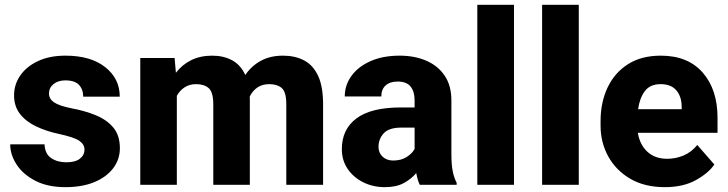

<svg xmlns="http://www.w3.org/2000/svg" viewBox="-20 -770 3033 800"><path d="M332 -147Q332 -168.5 310.5 -183.3Q289.1 -198.2 225.6 -211.9Q172.9 -223.1 130.4 -243.4Q87.9 -263.7 63.2 -295.4Q38.6 -327.1 38.6 -373Q38.6 -417.5 64 -454.8Q89.4 -492.2 137.5 -515.1Q185.5 -538.1 252.9 -538.1Q357.9 -538.1 418.5 -490.2Q479 -442.4 479 -367.2H326.7Q326.7 -397.5 309.1 -416.3Q291.5 -435.1 252.4 -435.1Q222.2 -435.1 203.1 -419.7Q184.1 -404.3 184.1 -380.4Q184.1 -357.9 205.3 -343.5Q226.6 -329.1 277.8 -318.8Q333 -308.6 378.7 -290Q424.3 -271.5 451.9 -238.8Q479.5 -206.1 479.5 -152.3Q479.5 -106 451.7 -69.1Q423.8 -32.2 373 -11.2Q322.3 9.8 252.9 9.8Q178.2 9.8 126.7 -17.1Q75.2 -43.9 48.8 -85Q22.5 -126 22.5 -168.5H165.5Q167.5 -128.4 193.4 -111.1Q219.2 -93.8 256.3 -93.8Q293.5 -93.8 312.7 -108.6Q332 -123.5 332 -147Z M796.9 -419.4Q769.5 -419.4 749.3 -406.2Q729 -393.1 716.8 -370.6V0H564.5V-528.3H707.5L712.9 -466.8Q738.8 -500.5 776.6 -519.3Q814.5 -538.1 864.3 -538.1Q911.6 -538.1 947.3 -518.8Q982.9 -499.5 1002 -457.5Q1027.3 -495.1 1066.7 -516.6Q1106 -538.1 1159.2 -538.1Q1209 -538.1 1246.6 -518.6Q1284.2 -499 1305.2 -454.6Q1326.2 -410.2 1326.2 -335V0H1172.9V-335Q1172.9 -387.2 1153.8 -403.3Q1134.8 -419.4 1102.1 -419.4Q1072.8 -419.4 1052.5 -405.5Q1032.2 -391.6 1020.5 -367.7Q1021 -360.4 1021 -352.5V0H868.7V-334Q868.7 -386.2 849.6 -402.8Q830.6 -419.4 796.9 -419.4Z M1729 0Q1719.7 -19 1714.4 -48.8Q1693.8 -24.4 1662.6 -7.3Q1631.3 9.8 1583.5 9.8Q1534.2 9.8 1493.4 -10.5Q1452.6 -30.8 1428.5 -66.4Q1404.3 -102.1 1404.3 -148.4Q1404.3 -231 1465.1 -276.6Q1525.9 -322.3 1650.4 -322.3H1707.5V-352.5Q1707.5 -388.2 1690.9 -409.2Q1674.3 -430.2 1636.7 -430.2Q1605 -430.2 1586.9 -414.1Q1568.8 -397.9 1568.8 -368.2H1416.5Q1416.5 -415.5 1444.6 -454.1Q1472.7 -492.7 1524.2 -515.4Q1575.7 -538.1 1645 -538.1Q1707 -538.1 1755.6 -517.3Q1804.2 -496.6 1832.5 -455.1Q1860.8 -413.6 1860.8 -351.6V-130.4Q1860.8 -83 1866.5 -55.7Q1872.1 -28.3 1882.8 -8.3V0ZM1618.2 -101.1Q1651.9 -101.1 1674.8 -116Q1697.8 -130.9 1707.5 -149.4V-238.3H1651.9Q1600.6 -238.3 1578.9 -214.6Q1557.1 -190.9 1557.1 -157.7Q1557.1 -133.3 1574.2 -117.2Q1591.3 -101.1 1618.2 -101.1Z M2121.6 -750V0H1968.8V-750Z M2391.6 -750V0H2238.8V-750Z M2750 9.8Q2666 9.8 2606.2 -25.1Q2546.4 -60.1 2514.4 -118.2Q2482.4 -176.3 2482.4 -246.6V-265.1Q2482.4 -343.8 2511.7 -405.5Q2541 -467.3 2596.9 -502.7Q2652.8 -538.1 2733.4 -538.1Q2846.2 -538.1 2908 -467.5Q2969.7 -397 2969.7 -279.3V-216.8H2637.7Q2645.5 -167.5 2677.2 -137.9Q2709 -108.4 2759.8 -108.4Q2795.9 -108.4 2828.6 -122.3Q2861.3 -136.2 2885.3 -166L2956.5 -84.5Q2932.1 -48.8 2879.4 -19.5Q2826.7 9.8 2750 9.8ZM2732.4 -419.4Q2688.5 -419.4 2666.7 -390.1Q2645 -360.8 2638.7 -314.9H2820.3V-326.7Q2819.8 -368.2 2797.9 -393.8Q2775.9 -419.4 2732.4 -419.4Z"/></svg>

Font: Vazirmatn RD UI ExtraBold
Style: Regular
Weight: 800
Designer: Saber Rastikerdar
Foundry: Saber Rastikerdar
Version: Version 33.003